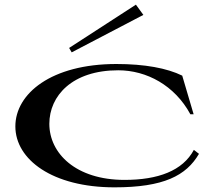

<svg xmlns="http://www.w3.org/2000/svg" viewBox="-20 -790 914 825"><path d="M472 15C683 15 780 -35 835 -129L813 -146C765 -56 659 -17 515 -17C306 -17 192 -131 192 -258C192 -378 290 -488 488 -488C610 -488 731 -423 798 -299H812L763 -465C698 -497 602 -515 480 -515C201 -515 46 -388 46 -247C46 -104 206 15 472 15ZM596 -726 564 -770 277 -584 288 -565Z"/></svg>

Font: Sprat Extended Medium
Style: Regular
Weight: 500
Width: 9
Designer: Ethan Nakache
Foundry: Collletttivo
Version: Version 2.000;Glyphs 3.2 (3217)